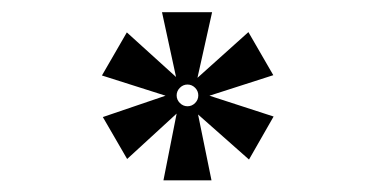

<svg xmlns="http://www.w3.org/2000/svg" viewBox="-20 -493 626 320"><path d="M252.4 -192.4 274.4 -303.7 191.9 -228 151.4 -297.9 255.9 -333.5 149.9 -367.2 191.4 -439 273.4 -364.7 250 -472.7H333.5L309.1 -363.3L394 -439.5L435.5 -367.7L329.1 -333.5L436 -298.8L395 -227.1L310.1 -302.2L332.5 -192.4ZM292.5 -315.9Q299.8 -315.9 305.2 -321.3Q310.5 -326.7 310.5 -334Q310.5 -341.3 305.2 -346.7Q299.8 -352.1 292.5 -352.1Q285.2 -352.1 279.8 -346.7Q274.4 -341.3 274.4 -334Q274.4 -326.7 279.8 -321.3Q285.2 -315.9 292.5 -315.9Z"/></svg>

Font: Cascadia Code
Style: Regular
Weight: 400
Monospace: yes
Designer: Aaron Bell
Foundry: Saja Typeworks
Version: Version 2106.017